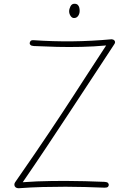

<svg xmlns="http://www.w3.org/2000/svg" viewBox="-20 -988 685 1022"><path d="M160 -743Q147 -744 142.5 -748.5Q138 -753 138 -757Q138 -764 142.5 -769.5Q147 -775 160 -774Q262 -767 363.5 -768Q465 -769 574 -779Q577 -779 581.5 -777.5Q586 -776 589 -772.5Q592 -769 592.5 -764Q593 -759 588 -752Q531 -665 470.5 -573Q410 -481 348.5 -387.5Q287 -294 225 -201Q163 -108 101 -18Q139 -21 177 -22.5Q215 -24 253.5 -24.5Q292 -25 329 -25Q382 -25 433.5 -23.5Q485 -22 537 -20Q551 -19 555 -14Q559 -9 559 -4Q559 2 554.5 6.5Q550 11 537 11Q485 9 433.5 7.5Q382 6 329 6Q269 6 207 7.5Q145 9 79 14Q69 14 63 9Q57 4 56.5 -3.5Q56 -11 60 -17Q121 -105 165.5 -170Q210 -235 244 -286Q278 -337 308.5 -383Q339 -429 372 -480Q405 -531 446.5 -595Q488 -659 545 -746Q479 -740 413.5 -738.5Q348 -737 284.5 -738.5Q221 -740 160 -743ZM374 -892Q363 -892 355.5 -903.5Q348 -915 348 -928Q348 -940 355 -954Q362 -968 376 -968Q388 -968 394 -962Q400 -956 402 -947.5Q404 -939 404 -930Q404 -915 396 -903.5Q388 -892 374 -892Z"/></svg>

Font: Playpen Sans Thin
Style: Regular
Weight: 250
Designer: Laura Meseguer, Veronika Burian, José Scaglione
Foundry: TypeTogether
Version: Version 1.001